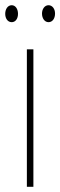

<svg xmlns="http://www.w3.org/2000/svg" viewBox="-32 -716 231 736"><path d="M-12 -663C-12 -646 -3 -631 13 -631C27 -631 37 -644 37 -663C37 -682 27 -696 13 -696C-3 -696 -12 -680 -12 -663ZM129 -664C129 -646 139 -631 154 -631C169 -631 179 -645 179 -664C179 -683 168 -696 154 -696C139 -696 129 -681 129 -664ZM96 0V-527H71V0Z"/></svg>

Font: Noto Sans Devanagari UI ExtraCondensed Thin
Style: Regular
Weight: 100
Width: 2
Designer: Jelle Bosma - Monotype Design Team
Foundry: Monotype Imaging Inc.
Version: Version 2.004